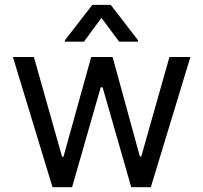

<svg xmlns="http://www.w3.org/2000/svg" viewBox="-20 -785 852 805"><path d="M200.2 0 34.2 -545.9H122.1L240.2 -127.9H246.1L362.3 -545.9H452.1L566.4 -128.9H572.3L690.4 -545.9H778.3L612.3 0H530.3L410.2 -418.9H402.3L282.2 0ZM479.5 -610.4 405.3 -710 332 -610.4H252V-616.2L367.2 -764.6H444.3L558.6 -616.2V-610.4Z"/></svg>

Font: GitLab Sans
Style: Regular
Weight: 400
Designer: Rasmus Andersson
Foundry: Modifications by GitLab B.V., manufactured by rsms
Version: Version 4.000;git-c8fb6b7